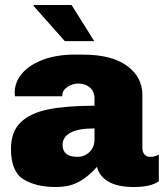

<svg xmlns="http://www.w3.org/2000/svg" viewBox="-20 -740 664 770"><path d="M551 -359V-148Q551 -129 560 -120Q569 -111 582 -111Q601 -111 617 -120V-13Q585 10 516 10Q452 10 415 -11.5Q378 -33 369 -71Q337 -34 298.5 -12Q260 10 204 10Q124 10 74 -21Q24 -52 24 -143Q24 -212 63 -249.5Q102 -287 174.5 -301.5Q247 -316 359 -316V-345Q359 -373 340.5 -389Q322 -405 294 -405Q271 -405 250.5 -391.5Q230 -378 230 -358V-354H40Q39 -357 39 -368Q39 -411 68.5 -445.5Q98 -480 152.5 -500.5Q207 -521 279 -521H312Q428 -521 489.5 -476Q551 -431 551 -359ZM231 -159Q231 -111 291 -111Q319 -111 339 -130.5Q359 -150 359 -181V-225Q293 -225 262 -207.5Q231 -190 231 -159ZM116 -720H267L358 -575H240L114 -717Z"/></svg>

Font: Chivo Black
Style: Regular
Weight: 900
Designer: Hector Gatti
Foundry: Omnibus-Type
Version: Version 1.007